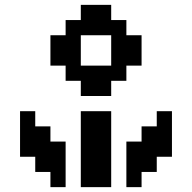

<svg xmlns="http://www.w3.org/2000/svg" viewBox="-20 -770 790 790"><path d="M312.5 -62.5H375V0H312.5ZM312.5 -125H375V-62.5H312.5ZM312.5 -187.5H375V-125H312.5ZM312.5 -250H375V-187.5H312.5ZM375 -250H437.5V-187.5H375ZM375 -187.5H437.5V-125H375ZM375 -125H437.5V-62.5H375ZM375 -62.5H437.5V0H375ZM500 -62.5H562.5V0H500ZM500 -125H562.5V-62.5H500ZM500 -187.5H562.5V-125H500ZM562.5 -125H625V-62.5H562.5ZM562.5 -187.5H625V-125H562.5ZM562.5 -250H625V-187.5H562.5ZM625 -187.5H687.5V-125H625ZM625 -250H687.5V-187.5H625ZM625 -312.5H687.5V-250H625ZM312.5 -312.5H375V-250H312.5ZM375 -312.5H437.5V-250H375ZM187.5 -62.5H250V0H187.5ZM187.5 -125H250V-62.5H187.5ZM187.5 -187.5H250V-125H187.5ZM125 -125H187.5V-62.5H125ZM125 -187.5H187.5V-125H125ZM125 -250H187.5V-187.5H125ZM62.5 -187.5H125V-125H62.5ZM62.5 -250H125V-187.5H62.5ZM62.5 -312.5H125V-250H62.5ZM312.5 -437.5H375V-375H312.5ZM375 -437.5H437.5V-375H375ZM250 -500H312.5V-437.5H250ZM312.5 -500H375V-437.5H312.5ZM375 -500H437.5V-437.5H375ZM437.5 -500H500V-437.5H437.5ZM312.5 -750H375V-687.5H312.5ZM375 -750H437.5V-687.5H375ZM250 -687.5H312.5V-625H250ZM312.5 -687.5H375V-625H312.5ZM375 -687.5H437.5V-625H375ZM437.5 -687.5H500V-625H437.5ZM437.5 -625H500V-562.5H437.5ZM437.5 -562.5H500V-500H437.5ZM500 -625H562.5V-562.5H500ZM500 -562.5H562.5V-500H500ZM250 -625H312.5V-562.5H250ZM250 -562.5H312.5V-500H250ZM187.5 -625H250V-562.5H187.5ZM187.5 -562.5H250V-500H187.5Z"/></svg>

Font: Yarndings 12
Style: Regular
Weight: 400
Designer: Sarah Cadigan-Fried
Version: Version 1.000; ttfautohint (v1.8.4.7-5d5b)